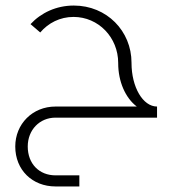

<svg xmlns="http://www.w3.org/2000/svg" viewBox="-20 -424 636 692"><path d="M180 0H546V-40C495 -40 454 -110 454 -197V-198C454 -312 365 -404 246 -404C183 -404 128 -378 90 -337L125 -307C154 -341 196 -363 245 -363C335 -363 406 -289 406 -197V-196C406 -130 432 -71 473 -40H180C97 -40 35 23 35 104C35 189 97 248 180 248H266V208H180C122 208 80 167 80 104C80 44 123 0 180 0Z"/></svg>

Font: Sulaf Light
Style: Regular
Weight: 300
Designer: Bandar Raffah (Arabic) and Santiago Orozco (Latin)
Foundry: Caramella and Typemade
Version: Version 1.005;PS 001.005;hotconv 1.0.88;makeotf.lib2.5.64775